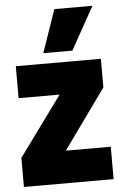

<svg xmlns="http://www.w3.org/2000/svg" viewBox="-55 -829 554 868"><g transform="rotate(-5 222.0 -394.5)"><path d="M18 0V-132L215 -402H29V-547H415V-417L221 -147H425V0ZM158 -595 225 -789H398L290 -595Z"/></g></svg>

Font: Georama SemiCondensed ExtraBold
Style: Regular
Weight: 800
Width: 4
Designer: Jean-Baptiste Levee
Foundry: Production Type
Version: Version 1.000